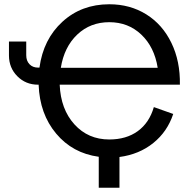

<svg xmlns="http://www.w3.org/2000/svg" viewBox="-20 -730 901 900"><path d="M442.9 149.9V4.9Q320.3 -11.7 243.2 -103.8Q166 -195.8 161.1 -333H158.2Q100.6 -333 61.3 -372.6Q22 -412.1 22 -470.2V-535.2H103V-471.2Q103 -444.8 118.2 -429Q133.3 -413.1 158.2 -413.1H165Q183.1 -546.4 272.7 -628.2Q362.3 -710 492.2 -710Q589.8 -710 665.8 -662.6Q741.7 -615.2 783.4 -529.1Q825.2 -442.9 823.2 -333H259.8Q264.6 -217.8 328.9 -147Q393.1 -76.2 492.2 -76.2Q571.8 -76.2 625.7 -115.2Q679.7 -154.3 701.2 -228L792 -195.8Q764.6 -112.8 698.5 -59.6Q632.3 -6.3 540 5.9V149.9ZM265.1 -412.1H719.2Q703.6 -509.8 642.3 -567.9Q581.1 -626 492.2 -626Q403.3 -626 342 -567.9Q280.8 -509.8 265.1 -412.1Z"/></svg>

Font: LT Superior Med
Style: Regular
Weight: 500
Designer: Daniel Lyons
Foundry: LyonsType
Version: Version 1.000